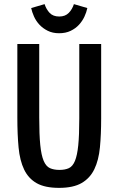

<svg xmlns="http://www.w3.org/2000/svg" viewBox="-20 -900 567 930"><path d="M64 -687H170V-331Q170 -248 175 -198Q180 -148 191.5 -121Q203 -94 222 -85.5Q241 -77 268 -77Q295 -77 313.5 -85.5Q332 -94 343 -120.5Q354 -147 359 -196Q364 -245 364 -326V-687H470V-326Q470 -248 464 -186Q458 -124 437 -80.5Q416 -37 375.5 -13.5Q335 10 266 10Q198 10 158 -12.5Q118 -35 97 -78.5Q76 -122 70 -185.5Q64 -249 64 -330ZM266 -739Q235 -739 211 -751Q187 -763 170.5 -781Q154 -799 144.5 -820.5Q135 -842 131 -861L196 -880Q204 -855 220.5 -837.5Q237 -820 267 -820Q296 -820 313 -837.5Q330 -855 338 -880L403 -861Q399 -841 389 -819.5Q379 -798 362.5 -780Q346 -762 322 -750.5Q298 -739 266 -739Z"/></svg>

Font: Medium
Style: Regular
Weight: 500
Designer: Fernando Haro
Foundry: deFharo
Version: Version 1.787